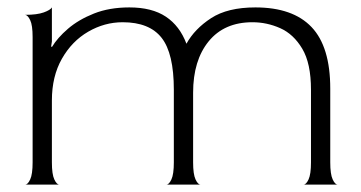

<svg xmlns="http://www.w3.org/2000/svg" viewBox="-20 -498 973 518"><path d="M48 0Q55 0 61.5 -14Q68 -28 68 -60V-398Q68 -430 61.5 -443.5Q55 -457 48 -458Q80 -458 98 -464.5Q116 -471 120 -478V-386L118 -373L120 -371Q135 -396 163.5 -420.5Q192 -445 233.5 -461.5Q275 -478 329 -478Q390 -478 427.5 -453Q465 -428 483 -380Q505 -420 549.5 -449Q594 -478 669 -478Q770 -478 820.5 -425Q871 -372 871 -259V-60Q871 -28 877.5 -14Q884 0 891 0H799Q806 0 812.5 -14Q819 -28 819 -60V-256Q819 -327 795.5 -366.5Q772 -406 736 -422Q700 -438 661 -438Q585 -438 543 -386.5Q501 -335 501 -248V-60Q501 -28 507.5 -14Q514 0 521 0H429Q436 0 442.5 -14Q449 -28 449 -60V-256Q449 -354 416 -396Q383 -438 311 -438Q262 -438 218 -412.5Q174 -387 147 -339.5Q120 -292 120 -227V-60Q120 -28 126.5 -14Q133 0 140 0Z"/></svg>

Font: Red Rose Light
Style: Regular
Weight: 300
Designer: Jaikishan Patel
Version: Version 1.001; ttfautohint (v1.8.3)